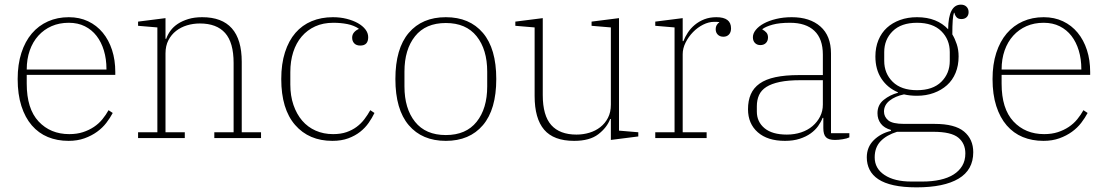

<svg xmlns="http://www.w3.org/2000/svg" viewBox="-20 -594 4766 826"><path d="M275 12Q226 12 186 -4.5Q146 -21 117 -54.5Q88 -88 72 -138Q56 -188 56 -254Q56 -317 72 -366.5Q88 -416 117 -450Q146 -484 186.5 -502Q227 -520 276 -520Q322 -520 359 -502.5Q396 -485 422 -453.5Q448 -422 462 -379Q476 -336 476 -284V-272H95V-234Q95 -126 146 -71.5Q197 -17 278 -17Q311 -17 337 -25.5Q363 -34 384 -48Q405 -62 420.5 -81Q436 -100 447 -120L465 -108Q454 -87 437.5 -65.5Q421 -44 397.5 -27Q374 -10 343.5 1Q313 12 275 12ZM438 -295V-297Q438 -340 427 -376.5Q416 -413 395.5 -439.5Q375 -466 345 -481Q315 -496 276 -496Q235 -496 202 -481.5Q169 -467 145 -440.5Q121 -414 108 -377Q95 -340 95 -295Z M574 -25H657V-476L574 -483V-501L692 -516V-427H695Q701 -445 713.5 -462Q726 -479 745 -491.5Q764 -504 790 -512Q816 -520 850 -520Q1020 -520 1020 -328V-25H1103V0H902V-25H985V-323Q985 -411 948.5 -452Q912 -493 840 -493Q811 -493 784.5 -485Q758 -477 737.5 -461Q717 -445 704.5 -421Q692 -397 692 -364V-25H775V0H574Z M1410 12Q1309 12 1249.5 -56.5Q1190 -125 1190 -254Q1190 -319 1206 -369Q1222 -419 1251 -452.5Q1280 -486 1321 -503Q1362 -520 1412 -520Q1444 -520 1471.5 -513Q1499 -506 1519.5 -494.5Q1540 -483 1552 -467.5Q1564 -452 1564 -434Q1564 -398 1530 -398Q1513 -398 1504 -407.5Q1495 -417 1495 -432Q1495 -445 1503 -454.5Q1511 -464 1523 -469V-471Q1502 -485 1474 -490.5Q1446 -496 1414 -496Q1370 -496 1336 -480.5Q1302 -465 1278 -437Q1254 -409 1241.5 -370Q1229 -331 1229 -284V-230Q1229 -182 1242.5 -142.5Q1256 -103 1280 -75Q1304 -47 1338 -32Q1372 -17 1413 -17Q1446 -17 1470.5 -25.5Q1495 -34 1514 -48Q1533 -62 1547.5 -81Q1562 -100 1573 -120L1591 -108Q1581 -87 1566 -65.5Q1551 -44 1529.5 -27Q1508 -10 1478.5 1Q1449 12 1410 12Z M1898 -13Q1985 -13 2030.5 -70Q2076 -127 2076 -222V-286Q2076 -381 2030.5 -438Q1985 -495 1898 -495Q1811 -495 1765.5 -438Q1720 -381 1720 -286V-222Q1720 -127 1765.5 -70Q1811 -13 1898 -13ZM1898 12Q1796 12 1738.5 -55.5Q1681 -123 1681 -254Q1681 -385 1738.5 -452.5Q1796 -520 1898 -520Q2000 -520 2057.5 -452.5Q2115 -385 2115 -254Q2115 -123 2057.5 -55.5Q2000 12 1898 12Z M2450 12Q2362 12 2321 -36Q2280 -84 2280 -181V-476L2197 -483V-501L2315 -516V-185Q2315 -97 2351.5 -56Q2388 -15 2460 -15Q2489 -15 2515.5 -23Q2542 -31 2562.5 -47Q2583 -63 2595.5 -87Q2608 -111 2608 -144V-476L2525 -483V-501L2643 -516V-32L2726 -25V-7L2608 8V-82H2605Q2591 -45 2554 -16.5Q2517 12 2450 12Z M2799 -25H2882V-476L2799 -483V-501L2917 -516V-417H2920Q2927 -435 2939 -453.5Q2951 -472 2969 -487Q2987 -502 3010 -511Q3033 -520 3062 -520Q3125 -520 3125 -472Q3125 -455 3116 -445.5Q3107 -436 3092 -436Q3077 -436 3068 -445Q3059 -454 3059 -468Q3059 -479 3064 -487Q3069 -495 3074 -497V-499Q3066 -500 3062.5 -500Q3059 -500 3052 -500Q3029 -500 3005 -488Q2981 -476 2961.5 -456Q2942 -436 2929.5 -411Q2917 -386 2917 -361V-25H3020V0H2799Z M3357 12Q3282 12 3240 -25Q3198 -62 3198 -124Q3198 -161 3210 -188.5Q3222 -216 3248 -234.5Q3274 -253 3316 -262Q3358 -271 3417 -271H3520V-359Q3520 -427 3483.5 -461.5Q3447 -496 3379 -496Q3333 -496 3304 -488Q3275 -480 3260 -469V-467Q3270 -462 3277 -454Q3284 -446 3284 -433Q3284 -418 3275 -409Q3266 -400 3251 -400Q3237 -400 3228 -409Q3219 -418 3219 -434Q3219 -450 3231.5 -465.5Q3244 -481 3266 -493Q3288 -505 3319 -512.5Q3350 -520 3386 -520Q3464 -520 3509.5 -480Q3555 -440 3555 -364V-21H3634V-3Q3624 2 3605.5 5Q3587 8 3572 8Q3545 8 3533.5 -3.5Q3522 -15 3522 -43V-87H3519Q3512 -69 3499.5 -51.5Q3487 -34 3467.5 -20Q3448 -6 3420.5 3Q3393 12 3357 12ZM3365 -15Q3398 -15 3426.5 -24.5Q3455 -34 3475.5 -51.5Q3496 -69 3508 -92.5Q3520 -116 3520 -144V-249H3424Q3371 -249 3335 -241.5Q3299 -234 3277 -220Q3255 -206 3245.5 -185Q3236 -164 3236 -137V-114Q3236 -70 3269 -42.5Q3302 -15 3365 -15Z M3923 212Q3866 212 3825 203Q3784 194 3758.5 177Q3733 160 3721 136Q3709 112 3709 83Q3709 39 3738.5 9.5Q3768 -20 3813 -31V-35Q3784 -43 3769.5 -62Q3755 -81 3755 -107Q3755 -143 3782 -164.5Q3809 -186 3843 -195V-197Q3798 -216 3772 -255.5Q3746 -295 3746 -351Q3746 -390 3759 -421.5Q3772 -453 3795.5 -474.5Q3819 -496 3852 -508Q3885 -520 3925 -520Q3969 -520 4002.5 -506.5Q4036 -493 4059 -468Q4060 -574 4114 -574Q4129 -574 4138 -565Q4147 -556 4147 -542Q4147 -528 4138.5 -520Q4130 -512 4116 -512Q4102 -512 4095 -520Q4088 -528 4086 -539H4084Q4077 -521 4077 -446Q4088 -428 4096 -404Q4104 -380 4104 -351Q4104 -312 4091 -280.5Q4078 -249 4054 -227.5Q4030 -206 3997 -194Q3964 -182 3925 -182Q3894 -182 3869 -188Q3831 -180 3807 -161Q3783 -142 3783 -114Q3783 -92 3801 -76.5Q3819 -61 3870 -61H4001Q4088 -61 4127.5 -28Q4167 5 4167 61Q4167 137 4104 174.5Q4041 212 3923 212ZM3925 -206Q3993 -206 4029.5 -242Q4066 -278 4066 -332V-370Q4066 -424 4029.5 -460Q3993 -496 3925 -496Q3857 -496 3820.5 -460Q3784 -424 3784 -370V-332Q3784 -278 3820.5 -242Q3857 -206 3925 -206ZM3743 83Q3743 131 3785.5 159Q3828 187 3900 187H3949Q3990 187 4024 179.5Q4058 172 4082 157Q4106 142 4119.5 119.5Q4133 97 4133 66Q4133 23 4102.5 -2Q4072 -27 3995 -27H3839Q3794 -13 3768.5 13.5Q3743 40 3743 83Z M4469 12Q4420 12 4380 -4.5Q4340 -21 4311 -54.5Q4282 -88 4266 -138Q4250 -188 4250 -254Q4250 -317 4266 -366.5Q4282 -416 4311 -450Q4340 -484 4380.5 -502Q4421 -520 4470 -520Q4516 -520 4553 -502.5Q4590 -485 4616 -453.5Q4642 -422 4656 -379Q4670 -336 4670 -284V-272H4289V-234Q4289 -126 4340 -71.5Q4391 -17 4472 -17Q4505 -17 4531 -25.5Q4557 -34 4578 -48Q4599 -62 4614.5 -81Q4630 -100 4641 -120L4659 -108Q4648 -87 4631.5 -65.5Q4615 -44 4591.5 -27Q4568 -10 4537.5 1Q4507 12 4469 12ZM4632 -295V-297Q4632 -340 4621 -376.5Q4610 -413 4589.5 -439.5Q4569 -466 4539 -481Q4509 -496 4470 -496Q4429 -496 4396 -481.5Q4363 -467 4339 -440.5Q4315 -414 4302 -377Q4289 -340 4289 -295Z"/></svg>

Font: IBM Plex Serif ExtraLight
Style: Regular
Weight: 200
Designer: Mike Abbink, Paul van der Laan, Pieter van Rosmalen
Foundry: Bold Monday
Version: Version 2.5